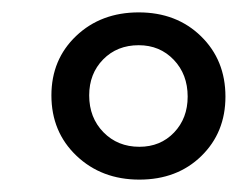

<svg xmlns="http://www.w3.org/2000/svg" viewBox="-20 -683 389 310"><path d="M63 -529Q63 -587 103 -625Q143 -663 204 -663Q265 -663 304.5 -624.5Q344 -586 344 -527Q344 -469 305 -431Q266 -393 205 -393Q144 -393 103.5 -431.5Q63 -470 63 -529ZM283 -527Q283 -563 260.5 -586.5Q238 -610 204 -610Q169 -610 146.5 -587Q124 -564 124 -529Q124 -493 147 -469.5Q170 -446 205 -446Q239 -446 261 -469Q283 -492 283 -527Z"/></svg>

Font: Ysabeau Medium
Style: Italic
Weight: 500
Italic angle: -12°
Designer: Christian Thalmann (Catharsis Fonts)
Version: Version 0.003